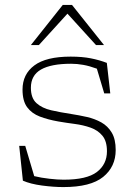

<svg xmlns="http://www.w3.org/2000/svg" viewBox="-20 -752 548 780"><path d="M267 -522Q314 -522 349.2 -515Q384.5 -508 414 -496.5L428 -372.5H403.5L373.5 -473Q343.5 -484 318.2 -488.5Q293 -493 269 -493Q187.5 -493 146.5 -469.5Q105.5 -446 105.5 -395.5Q105.5 -353.5 128.2 -333Q151 -312.5 188.2 -304Q225.5 -295.5 268.5 -289Q301 -284 333 -276.8Q365 -269.5 391.5 -254.8Q418 -240 434 -213.2Q450 -186.5 450 -142.5Q450 -74.5 399 -33.2Q348 8 237.5 8Q198 8 151 1.8Q104 -4.5 73 -18L58 -159.5H82.5L119 -36.5Q147.5 -29.5 181 -25.8Q214.5 -22 238.5 -22Q332.5 -22 373.5 -53.2Q414.5 -84.5 414.5 -137.5Q414.5 -178.5 396 -200.8Q377.5 -223 347.8 -233.5Q318 -244 283.5 -248.5Q249 -253 217 -258.5Q174.5 -266 141.8 -278.5Q109 -291 90.2 -316.5Q71.5 -342 71.5 -388Q71.5 -450.5 119.5 -486.2Q167.5 -522 267 -522ZM105.5 -569 235 -732H272.5L402.5 -569H370L254 -696.5L138 -569Z"/></svg>

Font: Newsreader Caption ExtraLight
Style: Regular
Weight: 275
Designer: Hugues Gentile
Foundry: Production Type
Version: Version 1.001